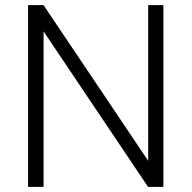

<svg xmlns="http://www.w3.org/2000/svg" viewBox="-20 -731 750 751"><path d="M619.1 0H559.1L150.4 -608.4V0H89.8V-710.9H150.4L559.6 -102.1V-710.9H619.1Z"/></svg>

Font: RobotoDraft Light
Style: Regular
Weight: 300
Version: Version 2.001151; 2014